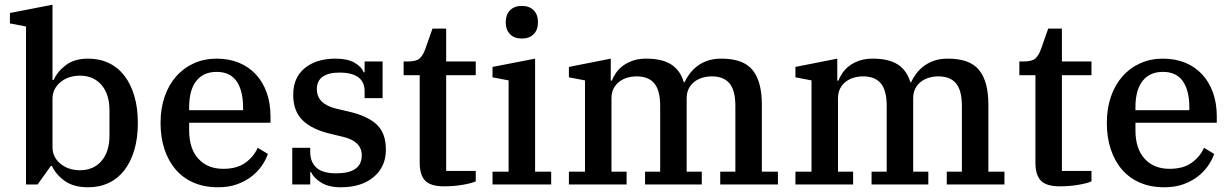

<svg xmlns="http://www.w3.org/2000/svg" viewBox="-20 -780 5206 812"><path d="M353 12Q291 12 253.5 -15Q216 -42 200 -78H195L139 0H90V-668L22 -681V-725L202 -760V-442H207Q223 -478 259 -505Q295 -532 353 -532Q401 -532 440 -513.5Q479 -495 506 -460Q533 -425 548 -374.5Q563 -324 563 -260Q563 -196 548 -145.5Q533 -95 506 -60Q479 -25 440 -6.5Q401 12 353 12ZM318 -60Q375 -60 409 -99Q443 -138 443 -207V-313Q443 -382 409 -421Q375 -460 318 -460Q295 -460 274.5 -453.5Q254 -447 237.5 -434Q221 -421 211.5 -403Q202 -385 202 -362V-158Q202 -135 211.5 -117Q221 -99 237.5 -86Q254 -73 274.5 -66.5Q295 -60 318 -60Z M902 12Q844 12 799 -7.5Q754 -27 723 -63Q692 -99 675.5 -149Q659 -199 659 -260Q659 -322 676.5 -372Q694 -422 725.5 -457.5Q757 -493 800.5 -512.5Q844 -532 896 -532Q949 -532 991 -514.5Q1033 -497 1062.5 -465Q1092 -433 1108 -388Q1124 -343 1124 -288V-261H780V-229Q780 -151 819 -108.5Q858 -66 924 -66Q982 -66 1017.5 -91.5Q1053 -117 1070 -155L1113 -129Q1104 -103 1086.5 -78Q1069 -53 1043 -33Q1017 -13 982 -0.5Q947 12 902 12ZM780 -314H1008V-325Q1008 -397 980.5 -436.5Q953 -476 896 -476Q840 -476 810 -437.5Q780 -399 780 -327Z M1421 12Q1370 12 1338 -8Q1306 -28 1296 -52H1292V0H1216V-155H1292V-137Q1292 -95 1318 -71Q1344 -47 1402 -47Q1510 -47 1510 -123Q1510 -182 1432 -201L1378 -214Q1298 -233 1259 -272Q1220 -311 1220 -379Q1220 -452 1269 -492Q1318 -532 1399 -532Q1449 -532 1479 -515Q1509 -498 1518 -474H1522V-520H1598V-365H1522V-394Q1522 -473 1415 -473Q1369 -473 1344.5 -455.5Q1320 -438 1320 -403Q1320 -341 1400 -321L1451 -309Q1532 -291 1572 -254.5Q1612 -218 1612 -147Q1612 -75 1560.5 -31.5Q1509 12 1421 12Z M1858 8Q1801 8 1778 -16Q1755 -40 1755 -92V-462H1687V-520H1704Q1741 -520 1755 -533Q1769 -546 1778 -571L1809 -659H1867V-520H1992V-462H1867V-57H1992V-13Q1975 -5 1937.5 1.5Q1900 8 1858 8Z M2187 -617Q2155 -617 2137 -635.5Q2119 -654 2119 -683V-689Q2119 -718 2137 -736.5Q2155 -755 2187 -755Q2219 -755 2237 -736.5Q2255 -718 2255 -689V-683Q2255 -654 2237 -635.5Q2219 -617 2187 -617ZM2063 -54H2131V-440L2063 -453V-497L2243 -532V-54H2311V0H2063Z M2386 -54H2454V-440L2386 -453V-497L2563 -532V-439H2568Q2574 -456 2586 -473Q2598 -490 2616 -503Q2634 -516 2658 -524Q2682 -532 2713 -532Q2780 -532 2818.5 -507.5Q2857 -483 2872 -432H2875Q2883 -450 2896.5 -468Q2910 -486 2929 -500.5Q2948 -515 2973 -523.5Q2998 -532 3031 -532Q3124 -532 3163 -483.5Q3202 -435 3202 -338V-54H3270V0H3026V-54H3090V-332Q3090 -397 3065.5 -427Q3041 -457 2990 -457Q2970 -457 2951 -451.5Q2932 -446 2917 -434.5Q2902 -423 2893 -405.5Q2884 -388 2884 -364V-54H2948V0H2708V-54H2772V-332Q2772 -397 2747.5 -427Q2723 -457 2672 -457Q2652 -457 2633 -451.5Q2614 -446 2599 -434.5Q2584 -423 2575 -405.5Q2566 -388 2566 -364V-54H2630V0H2386Z M3344 -54H3412V-440L3344 -453V-497L3521 -532V-439H3526Q3532 -456 3544 -473Q3556 -490 3574 -503Q3592 -516 3616 -524Q3640 -532 3671 -532Q3738 -532 3776.5 -507.5Q3815 -483 3830 -432H3833Q3841 -450 3854.5 -468Q3868 -486 3887 -500.5Q3906 -515 3931 -523.5Q3956 -532 3989 -532Q4082 -532 4121 -483.5Q4160 -435 4160 -338V-54H4228V0H3984V-54H4048V-332Q4048 -397 4023.5 -427Q3999 -457 3948 -457Q3928 -457 3909 -451.5Q3890 -446 3875 -434.5Q3860 -423 3851 -405.5Q3842 -388 3842 -364V-54H3906V0H3666V-54H3730V-332Q3730 -397 3705.5 -427Q3681 -457 3630 -457Q3610 -457 3591 -451.5Q3572 -446 3557 -434.5Q3542 -423 3533 -405.5Q3524 -388 3524 -364V-54H3588V0H3344Z M4462 8Q4405 8 4382 -16Q4359 -40 4359 -92V-462H4291V-520H4308Q4345 -520 4359 -533Q4373 -546 4382 -571L4413 -659H4471V-520H4596V-462H4471V-57H4596V-13Q4579 -5 4541.5 1.5Q4504 8 4462 8Z M4904 12Q4846 12 4801 -7.5Q4756 -27 4725 -63Q4694 -99 4677.5 -149Q4661 -199 4661 -260Q4661 -322 4678.5 -372Q4696 -422 4727.5 -457.5Q4759 -493 4802.5 -512.5Q4846 -532 4898 -532Q4951 -532 4993 -514.5Q5035 -497 5064.5 -465Q5094 -433 5110 -388Q5126 -343 5126 -288V-261H4782V-229Q4782 -151 4821 -108.5Q4860 -66 4926 -66Q4984 -66 5019.5 -91.5Q5055 -117 5072 -155L5115 -129Q5106 -103 5088.5 -78Q5071 -53 5045 -33Q5019 -13 4984 -0.5Q4949 12 4904 12ZM4782 -314H5010V-325Q5010 -397 4982.5 -436.5Q4955 -476 4898 -476Q4842 -476 4812 -437.5Q4782 -399 4782 -327Z"/></svg>

Font: IBM Plex Serif Medium
Style: Regular
Weight: 500
Designer: Mike Abbink, Paul van der Laan, Pieter van Rosmalen
Foundry: Bold Monday
Version: Version 2.5